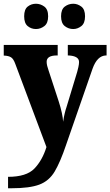

<svg xmlns="http://www.w3.org/2000/svg" viewBox="-22 -776 589 1025"><path d="M21 229H40Q136 229 188 209.5Q240 190 270 139.5Q300 89 331 -3L472 -409Q497 -479 544 -480H547V-536H340V-480H344Q400 -477 400 -445Q400 -434 396.5 -418Q393 -402 390 -392L333 -204Q328 -190 323 -169Q318 -148 315 -126Q314 -146 308 -174Q302 -202 291 -236L237 -401Q233 -412 230 -424Q227 -436 227 -446Q227 -480 282 -480H286V-536H-2V-479H3Q24 -478 37 -470Q50 -462 60 -434L226 9Q204 80 161.5 124Q119 168 21 168ZM369 -621Q392 -621 412 -636.5Q432 -652 432 -689Q432 -726 412 -741Q392 -756 369 -756Q344 -756 324 -741Q304 -726 304 -689Q304 -652 324 -636.5Q344 -621 369 -621ZM170 -621Q194 -621 214.5 -636.5Q235 -652 235 -689Q235 -726 214.5 -741Q194 -756 170 -756Q145 -756 126 -741Q107 -726 107 -689Q107 -652 126 -636.5Q145 -621 170 -621Z"/></svg>

Font: Noto Serif SemiCondensed Extra
Style: Regular
Weight: 800
Width: 4
Designer: Monotype Design Team
Foundry: Monotype Imaging Inc.
Version: Version 1.002